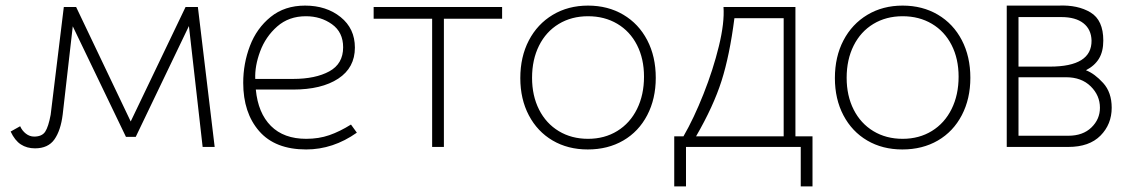

<svg xmlns="http://www.w3.org/2000/svg" viewBox="-20 -525 4038 686"><path d="M18 -55 52 -74Q59 -58 72.5 -47.5Q86 -37 102 -37Q130 -37 141.5 -54.5Q153 -72 161 -115L208 -500H252L447 -91L643 -500H687L747 0H704L655 -432L465 -36H430L240 -431L204 -116Q197 -59 174.5 -27Q152 5 105 5Q76 5 54.5 -9Q33 -23 18 -55Z M849 -229Q849 -298 873 -361Q897 -424 947 -464.5Q997 -505 1070 -505Q1146 -505 1197 -464Q1248 -423 1248 -355Q1248 -283 1188.5 -244Q1129 -205 1027 -205H894Q902 -121 948 -75Q994 -29 1074 -29Q1119 -29 1156.5 -42Q1194 -55 1234 -80L1255 -51Q1170 9 1074 9Q963 9 906 -56.5Q849 -122 849 -229ZM1206 -356Q1206 -410 1166 -438.5Q1126 -467 1073 -467Q1012 -467 970.5 -430.5Q929 -394 909.5 -341.5Q890 -289 892 -243H1027Q1107 -243 1156.5 -270Q1206 -297 1206 -356Z M1524 -458H1315V-500H1774V-458H1566V0H1524Z M1839 -246Q1839 -322 1869.5 -380.5Q1900 -439 1955 -472Q2010 -505 2081 -505Q2152 -505 2207 -472.5Q2262 -440 2292.5 -381.5Q2323 -323 2323 -247Q2323 -172 2292.5 -113.5Q2262 -55 2207 -23Q2152 9 2080 9Q2009 9 1954.5 -23Q1900 -55 1869.5 -113Q1839 -171 1839 -246ZM2281 -251Q2281 -315 2256 -364Q2231 -413 2185.5 -440Q2140 -467 2081 -467Q2022 -467 1976.5 -439.5Q1931 -412 1906 -362Q1881 -312 1881 -247Q1881 -183 1906 -133.5Q1931 -84 1976.5 -56.5Q2022 -29 2081 -29Q2140 -29 2185.5 -57Q2231 -85 2256 -135.5Q2281 -186 2281 -251Z M2841 141V0H2431V141H2389V-38H2422Q2459 -102 2493.5 -189Q2528 -276 2548.5 -360Q2569 -444 2565 -500H2822V-38H2883V141ZM2467 -38H2780V-460H2604Q2587 -327 2558 -236Q2529 -145 2467 -38Z M2963 -246Q2963 -322 2993.5 -380.5Q3024 -439 3079 -472Q3134 -505 3205 -505Q3276 -505 3331 -472.5Q3386 -440 3416.5 -381.5Q3447 -323 3447 -247Q3447 -172 3416.5 -113.5Q3386 -55 3331 -23Q3276 9 3204 9Q3133 9 3078.5 -23Q3024 -55 2993.5 -113Q2963 -171 2963 -246ZM3405 -251Q3405 -315 3380 -364Q3355 -413 3309.5 -440Q3264 -467 3205 -467Q3146 -467 3100.5 -439.5Q3055 -412 3030 -362Q3005 -312 3005 -247Q3005 -183 3030 -133.5Q3055 -84 3100.5 -56.5Q3146 -29 3205 -29Q3264 -29 3309.5 -57Q3355 -85 3380 -135.5Q3405 -186 3405 -251Z M3762 -505Q3831 -508 3876.5 -480.5Q3922 -453 3922 -380Q3922 -341 3906.5 -315.5Q3891 -290 3860 -274Q3891 -262 3921.5 -228.5Q3952 -195 3952 -140Q3952 -81 3912 -40.5Q3872 0 3797 0H3577V-505ZM3880 -380Q3879 -420 3851 -442Q3823 -464 3772 -464H3619V-287H3731Q3881 -287 3880 -380ZM3910 -140Q3910 -184 3877 -216.5Q3844 -249 3789 -249H3619V-40H3797Q3849 -40 3879.5 -69.5Q3910 -99 3910 -140Z"/></svg>

Font: Bellota Light
Style: Regular
Weight: 300
Designer: Kemie Guaida
Foundry: Kemie Guaida
Version: Version 4.001